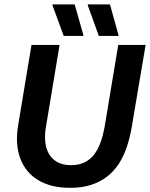

<svg xmlns="http://www.w3.org/2000/svg" viewBox="-20 -858 694 889"><path d="M305 11.7Q215.8 11.7 157.1 -23.8Q98.3 -59.2 73.8 -124.6Q49.2 -190 64.2 -279.2L125.8 -650H255.8L191.7 -264.2Q186.7 -231.7 189.6 -201.2Q192.5 -170.8 206.2 -146.2Q220 -121.7 245.4 -107.5Q270.8 -93.3 309.2 -93.3Q345.8 -93.3 372.5 -106.7Q399.2 -120 417.1 -144.2Q435 -168.3 446.2 -200.4Q457.5 -232.5 464.2 -269.2L527.5 -650H654.2L589.2 -265Q580.8 -218.3 566.7 -176.2Q552.5 -134.2 530 -99.6Q507.5 -65 475.8 -40.4Q444.2 -15.8 402.1 -2.1Q360 11.7 305 11.7ZM275 -691.7 223.3 -832.5V-837.5H325.8L365.8 -696.7V-691.7ZM437.5 -691.7 386.7 -832.5V-837.5H489.2L528.3 -696.7V-691.7Z"/></svg>

Font: Familjen Grotesk SemiBold
Style: Italic
Weight: 600
Italic angle: -9.46201°
Designer: Anders Wikstroem, Jonas Baeckman, Matilda Gysing, Kristian Moeller
Foundry: Familjen STHLM AB
Version: Version 2.002